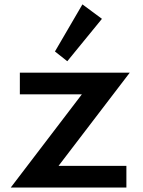

<svg xmlns="http://www.w3.org/2000/svg" viewBox="-20 -836 636 856"><path d="M434.5 -752 347.5 -816.5 225 -606.5 280 -563ZM543.5 0V-96.5H241L558.5 -512H68.5V-415.5H345L28 0Z"/></svg>

Font: Spartan SemiBold
Style: Regular
Weight: 600
Designer: Matt Bailey, Mirko Velimirovic
Foundry: Matt Bailey
Version: Version 1.003